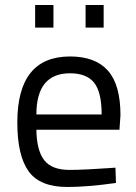

<svg xmlns="http://www.w3.org/2000/svg" viewBox="-20 -735 543 765"><path d="M257 -58Q290 -58 336 -60.5Q382 -63 411 -65L440 -67L442 -6Q329 10 248 10Q139 10 94 -52.5Q49 -115 49 -247Q49 -510 259 -510Q360 -510 410 -453.5Q460 -397 460 -276L456 -218H125Q126 -136 156 -97Q186 -58 257 -58ZM125 -279H385Q385 -368 355 -405.5Q325 -443 259 -443Q125 -443 125 -279ZM120 -625V-715H193V-625ZM321 -625V-715H393V-625Z"/></svg>

Font: TitilliumText22L Rg
Style: Regular
Weight: 400
Designer: Campivisivi
Foundry: Campivisivi
Version: 1.000